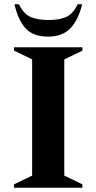

<svg xmlns="http://www.w3.org/2000/svg" viewBox="-20 -882 453 902"><path d="M46 0V-16L131 -57V-603L46 -644V-660H367V-644L282 -603V-57L367 -16V0ZM207 -710Q135 -710 100 -749Q65 -788 48 -862H69Q92 -815 125.5 -801.5Q159 -788 207 -788Q255 -788 288 -801Q321 -814 345 -862H366Q348 -788 310.5 -749Q273 -710 207 -710Z"/></svg>

Font: Spectral SC
Style: Bold
Weight: 700
Designer: Jean-Baptiste Levee
Foundry: Production Type
Version: Version 2.001